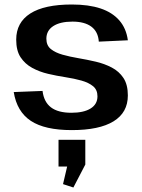

<svg xmlns="http://www.w3.org/2000/svg" viewBox="-20 -569 631 853"><path d="M299 9Q179 9 117 -32Q55 -73 41 -160L169 -165Q175 -116 206.5 -92Q238 -68 297 -68Q352 -68 382.5 -87Q413 -106 413 -141Q413 -170 393.5 -186Q374 -202 342 -211Q310 -220 271 -226Q232 -232 193.5 -241Q155 -250 123 -267.5Q91 -285 71.5 -314.5Q52 -344 52 -393Q52 -469 114.5 -509Q177 -549 299 -549Q374 -549 426.5 -531.5Q479 -514 510 -478.5Q541 -443 548 -390L419 -384Q416 -428 386 -450.5Q356 -473 302 -473Q247 -473 216.5 -453Q186 -433 186 -397Q186 -367 206 -351Q226 -335 258 -326Q290 -317 328.5 -310.5Q367 -304 405.5 -295Q444 -286 476.5 -269Q509 -252 528.5 -222.5Q548 -193 548 -145Q548 -69 484.5 -30Q421 9 299 9ZM359 52V162L306 264L260 249L294 104L343 171H240V52Z"/></svg>

Font: Pathway Extreme 28pt SemiBold
Style: Regular
Weight: 600
Designer: Eduardo Rodriguez Tunni
Foundry: Eduardo Rodriguez Tunni
Version: Version 1.001;gftools[0.9.26]